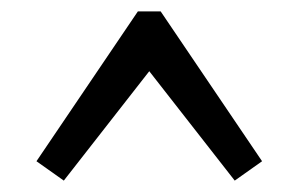

<svg xmlns="http://www.w3.org/2000/svg" viewBox="-20 -535 524 337"><path d="M392 -218 242 -410 92 -218 44 -252 222 -515H262L440 -252Z"/></svg>

Font: AmikoRegular
Style: Regular
Weight: 400
Designer: Pablo Impallari, Rodrigo Fuenzalida, Andres Torresi
Foundry: Impallari Type
Version: Version 1.000; ttfautohint (v1.3)